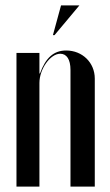

<svg xmlns="http://www.w3.org/2000/svg" viewBox="-20 -691 407 711"><path d="M182 -561 274 -671H206L176 -561ZM128 -419H126V-495H41V0H126V-384C126 -435 166 -492 203 -492C227 -492 241 -471 241 -432V0H331V-400C331 -459 285 -504 225 -504C179 -504 149 -477 128 -419Z"/></svg>

Font: Moniqa SemBd Display
Style: Regular
Weight: 600
Designer: Rajesh Rajput
Foundry: Rajesh Rajput
Version: Version 1.000